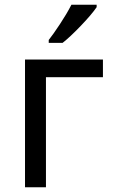

<svg xmlns="http://www.w3.org/2000/svg" viewBox="-20 -786 473 806"><path d="M412.1 -461.9H172.9V0H85V-536.1H412.1ZM184.6 -618.2Q203.1 -641.6 231.7 -684.8Q260.3 -728 279.8 -766.1H385.7V-755.9Q364.3 -724.6 318.8 -677.2Q273.4 -629.9 242.7 -606H184.6Z"/></svg>

Font: NotoSans
Style: Regular
Weight: 400
Designer: Monotype Design team
Foundry: Monotype Imaging Inc.
Version: Version 1.04; ttfautohint (v1.4.1)